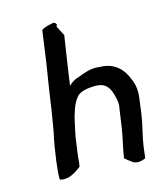

<svg xmlns="http://www.w3.org/2000/svg" viewBox="-110 -832 770 898"><g transform="rotate(-15 275.0 -383.0)"><path d="M79 -123C75 -90 71 -60 72 -33C90 -25 119 -31 133 -39C149 -46 164 -57 177 -67L180 -87C180 -95 182 -104 182 -113L195 -207C201 -238 208 -270 215 -299L219 -311C219 -314 220 -316 221 -318C228 -343 239 -368 256 -388C272 -406 308 -412 337 -413H346C395 -413 411 -386 421 -352C426 -334 431 -317 430 -295L428 -284C426 -266 422 -247 420 -229L416 -200C409 -149 395 -101 388 -51C392 -47 398 -44 401 -40L420 -26C426 -21 436 -17 448 -17C462 -17 475 -21 484 -26C487 -45 488 -64 491 -83C498 -132 513 -179 520 -229L530 -305C537 -357 525 -385 510 -417C489 -460 450 -493 390 -493C386 -494 383 -494 379 -494C344 -498 308 -483 281 -473C262 -468 245 -457 232 -444L239 -495L245 -535C252 -585 260 -631 267 -680L242 -729L243 -730C252 -735 241 -754 224 -747C204 -743 187 -739 174 -730L157 -608C154 -583 150 -561 146 -535C142 -507 137 -481 133 -453C129 -426 125 -397 121 -371C120 -361 118 -350 116 -339C112 -310 106 -283 102 -255C92 -212 85 -168 79 -123Z"/></g></svg>

Font: Hussar Pisanka
Style: Kur
Weight: 400
Designer: Robert Jablonski
Foundry: Cannot Into Space Fonts
Version: Version 1.070